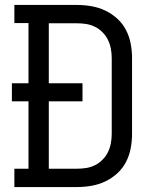

<svg xmlns="http://www.w3.org/2000/svg" viewBox="-20 -755 640 775"><path d="M38 0V-74H95V-346H28V-419H95V-662H38V-735H291Q320 -735 349 -730Q378 -725 404.5 -712.5Q431 -700 453 -680Q475 -660 488.5 -634Q502 -608 507.5 -579Q513 -550 513 -521V-215Q513 -185 507.5 -156Q502 -127 488.5 -101Q475 -75 453 -55Q431 -35 404.5 -22.5Q378 -10 349 -5Q320 0 291 0ZM291 -74Q310 -74 328.5 -77Q347 -80 364 -88.5Q381 -97 394.5 -111Q408 -125 416 -141.5Q424 -158 427.5 -177Q431 -196 431 -215V-521Q431 -539 427.5 -558Q424 -577 416 -593.5Q408 -610 394.5 -624Q381 -638 364 -646.5Q347 -655 328.5 -658Q310 -661 291 -661H177V-419H313V-346H177V-74Z"/></svg>

Font: Iosevka Slab Extended
Style: Regular
Weight: 400
Width: 7
Monospace: yes
Designer: Belleve Invis
Foundry: Belleve Invis
Version: Version 11.1.1; ttfautohint (v1.8.3)